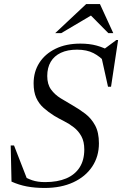

<svg xmlns="http://www.w3.org/2000/svg" viewBox="-20 -921 605 951"><path d="M503 -610.5Q476.5 -640.5 443.2 -657.8Q410 -675 361.5 -675Q314.5 -675 281.5 -659.5Q248.5 -644 231.2 -614.8Q214 -585.5 214 -544.5Q214 -503.5 232.8 -477.8Q251.5 -452 280.8 -434Q310 -416 341.5 -398Q373 -380 402.5 -357.5Q432 -335 451 -300.2Q470 -265.5 470 -211Q470 -146 436.8 -96Q403.5 -46 343 -18Q282.5 10 201 10Q153 10 113.2 2.5Q73.5 -5 37 -21.5L33 -200.5H49.5L120.5 -18L84 -55Q112.5 -37.5 139.5 -28.2Q166.5 -19 203.5 -19Q264.5 -19 307.8 -37.2Q351 -55.5 374.2 -91.5Q397.5 -127.5 397.5 -180.5Q397.5 -220 383 -246.2Q368.5 -272.5 345.8 -290.2Q323 -308 297 -321Q271 -334 248.5 -347.5Q219 -366 195.8 -386.8Q172.5 -407.5 159.5 -436.5Q146.5 -465.5 146.5 -508Q146.5 -565.5 174.8 -609.8Q203 -654 255 -679.5Q307 -705 378.5 -705Q423 -705 458.8 -695.2Q494.5 -685.5 533 -664.5L490.5 -674L556.5 -723H565L530 -491.5H515L478.5 -656ZM253.5 -757 407 -901H475L541 -757H516.5L420.5 -854H447.5L283.5 -757Z"/></svg>

Font: Newsreader 48pt
Style: Italic
Weight: 400
Italic angle: -17°
Version: Version 1.003